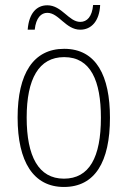

<svg xmlns="http://www.w3.org/2000/svg" viewBox="-20 -733 507 763"><path d="M90 -615H118C123 -663 144 -682 168 -682C214 -682 241 -615 299 -615C342 -615 375 -648 378 -713H350C346 -667 326 -646 299 -646C253 -646 226 -712 168 -712C125 -712 95 -680 90 -615ZM417 -265C417 -431 363 -539 235 -539C113 -539 50 -441 50 -266C50 -90 113 10 234 10C357 10 417 -89 417 -265ZM86 -266C86 -419 134 -506 235 -506C341 -506 381 -411 381 -265C381 -108 335 -23 234 -23C133 -23 86 -112 86 -266Z"/></svg>

Font: Noto Sans Bengali Condensed ExtraLight
Style: Regular
Weight: 200
Width: 3
Designer: Joana Ranito - Universal Thirst; Jelle Bosma - Monotype Design Team
Foundry: Universal Thirst ehf.
Version: Version 3.000